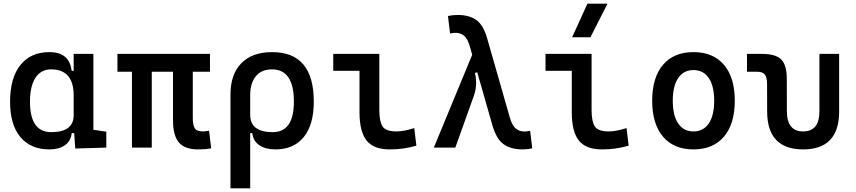

<svg xmlns="http://www.w3.org/2000/svg" viewBox="-20 -815 4728 1060"><path d="M252.9 9.8Q149.4 9.8 92.5 -58.3Q35.6 -126.5 35.6 -253.9Q35.6 -384.3 92.5 -455.8Q149.4 -527.3 252.9 -527.3Q363.8 -527.3 375.5 -423.8H386.7V-517.6H495.6V-98.6L566.9 -87.9V0L395.5 4.9L389.6 -80.1H376Q371.1 -35.6 338.1 -12.9Q305.2 9.8 252.9 9.8ZM145.5 -253.9Q145.5 -85.4 262.7 -85.4Q386.7 -85.4 386.7 -179.2V-287.6Q386.7 -432.1 261.7 -432.1Q206.1 -432.1 175.8 -385.5Q145.5 -338.9 145.5 -253.9Z M708.5 0V-418.9H628.4V-517.6H1139.2V-418.9H1044.4V-162.6Q1044.4 -124.5 1055.2 -106.9Q1065.9 -89.4 1102.5 -89.4Q1109.4 -89.4 1116.9 -90.6Q1124.5 -91.8 1134.3 -93.3L1146 3.9Q1127.4 7.3 1112.1 8.5Q1096.7 9.8 1073.2 9.8Q1000 9.8 967.5 -28.6Q935.1 -66.9 935.1 -151.4V-418.9H817.9V0Z M1252.4 224.6V-293Q1252.4 -404.8 1312.5 -466.1Q1372.6 -527.3 1482.4 -527.3Q1712.4 -527.3 1712.4 -253.9Q1712.4 -126.5 1657 -58.3Q1601.6 9.8 1501 9.8Q1446.3 9.8 1412.1 -12.9Q1377.9 -35.6 1373 -80.1H1361.3V224.6ZM1481.4 -432.1Q1424.3 -432.1 1392.8 -394.5Q1361.3 -356.9 1361.3 -288.6V-180.7Q1361.3 -85.4 1485.8 -85.4Q1602.5 -85.4 1602.5 -253.9Q1602.5 -432.1 1481.4 -432.1Z M2130.9 9.8Q2043 9.8 2003.9 -39.1Q1964.8 -87.9 1964.8 -195.3V-424.3H1819.8V-517.6H2074.2V-206.5Q2074.2 -145 2091.8 -117.2Q2109.4 -89.4 2169.9 -89.4Q2208.5 -89.4 2267.1 -107.9L2278.8 -10.7Q2240.7 0 2205.8 4.9Q2170.9 9.8 2130.9 9.8Z M2375 0 2586.9 -512.7 2574.2 -557.6Q2562 -600.6 2542.7 -617.2Q2523.4 -633.8 2495.6 -633.8Q2481.9 -633.8 2464.8 -629.9L2453.1 -726.6Q2478.5 -732.4 2506.3 -732.4Q2569.8 -732.4 2608.9 -705.1Q2647.9 -677.7 2668.9 -605.5L2794.4 -167Q2806.6 -123.5 2826.7 -106.2Q2846.7 -88.9 2876 -88.9Q2889.6 -88.9 2906.7 -92.8L2918.5 3.9Q2893.1 9.8 2865.2 9.8Q2800.3 9.8 2760.5 -18.6Q2720.7 -46.9 2698.7 -122.6L2614.7 -416L2602.1 -412.1Q2617.7 -345.2 2595.7 -285.2L2493.7 0Z M3302.7 9.8Q3214.8 9.8 3175.8 -39.1Q3136.7 -87.9 3136.7 -195.3V-424.3H2991.7V-517.6H3246.1V-206.5Q3246.1 -145 3263.7 -117.2Q3281.2 -89.4 3341.8 -89.4Q3380.4 -89.4 3439 -107.9L3450.7 -10.7Q3412.6 0 3377.7 4.9Q3342.8 9.8 3302.7 9.8ZM3138.7 -609.4 3223.1 -794.9H3334L3239.7 -609.4Z M3808.6 9.8Q3700.2 9.8 3640.4 -60.5Q3580.6 -130.9 3580.6 -258.8Q3580.6 -387.2 3640.4 -457.3Q3700.2 -527.3 3808.6 -527.3Q3917 -527.3 3976.8 -457.3Q4036.6 -387.2 4036.6 -258.8Q4036.6 -130.9 3976.8 -60.5Q3917 9.8 3808.6 9.8ZM3808.6 -89.4Q3863.3 -89.4 3893.1 -133.5Q3922.9 -177.7 3922.9 -258.8Q3922.9 -339.8 3893.1 -384Q3863.3 -428.2 3808.6 -428.2Q3753.9 -428.2 3724.1 -384Q3694.3 -339.8 3694.3 -258.8Q3694.3 -177.7 3724.1 -133.5Q3753.9 -89.4 3808.6 -89.4Z M4414.1 9.8Q4215.3 9.8 4215.3 -200.2L4214.8 -350.6Q4214.8 -388.2 4202.4 -403.6Q4189.9 -418.9 4160.2 -418.9H4104V-517.6H4185.1Q4261.7 -517.6 4292.7 -487.1Q4323.7 -456.5 4323.7 -380.9L4324.2 -201.2Q4324.2 -89.4 4414.1 -89.4Q4503.9 -89.4 4503.9 -201.2V-517.6H4612.8V-200.2Q4612.8 9.8 4414.1 9.8Z"/></svg>

Font: Caskaydia Cove Medium
Style: Regular
Weight: 500
Monospace: yes
Designer: Aaron Bell
Foundry: Saja Typeworks
Version: Version 4.300; ttfautohint (v1.8.3)